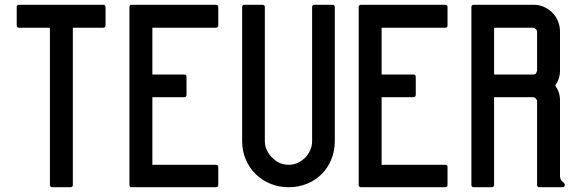

<svg xmlns="http://www.w3.org/2000/svg" viewBox="-20 -798 2435 804"><path d="M285 -682V-24Q285 -14 275 -14H199Q189 -14 189 -24V-682H60Q50 -682 50 -692V-768Q50 -778 60 -778H412Q422 -778 422 -768V-692Q422 -682 412 -682Z M618 -108H884Q894 -108 894 -99V-24Q894 -14 884 -14H532Q522 -14 522 -24V-768Q522 -778 532 -778H884Q894 -778 894 -768V-692Q894 -682 884 -682H618V-486H751Q761 -486 761 -476V-401Q761 -391 751 -391H618Z M1297 -778H1372Q1382 -778 1382 -768V-207Q1382 -166 1367.5 -130.5Q1353 -95 1327 -69Q1301 -43 1265.5 -28.5Q1230 -14 1189 -14Q1148 -14 1112.5 -28.5Q1077 -43 1050.5 -69Q1024 -95 1009 -130.5Q994 -166 994 -207V-768Q994 -778 1004 -778H1079Q1089 -778 1089 -768V-207Q1089 -187 1097.5 -169Q1106 -151 1120 -137V-138Q1148 -108 1189 -108Q1209 -108 1226.5 -116Q1244 -124 1257.5 -137.5Q1271 -151 1279 -169Q1287 -187 1287 -207V-768Q1287 -778 1297 -778Z M1578 -108H1844Q1854 -108 1854 -99V-24Q1854 -14 1844 -14H1492Q1482 -14 1482 -24V-768Q1482 -778 1492 -778H1844Q1854 -778 1854 -768V-692Q1854 -682 1844 -682H1578V-486H1711Q1721 -486 1721 -476V-401Q1721 -391 1711 -391H1578Z M1964 -14Q1954 -14 1954 -24V-768Q1954 -778 1964 -778H2215Q2238 -778 2258 -769Q2278 -760 2293 -745Q2308 -730 2316.5 -709.5Q2325 -689 2325 -666V-503Q2325 -468 2305 -440Q2325 -412 2325 -378V-61Q2325 -46 2335 -38Q2345 -30 2345 -24Q2345 -14 2335 -14H2239Q2229 -14 2229 -24V-378Q2226 -383 2223 -386Q2220 -389 2215 -391H2049V-24Q2049 -14 2039 -14ZM2049 -486H2215Q2217 -486 2220 -487.5Q2223 -489 2224 -490Q2225 -493 2227 -496.5Q2229 -500 2229 -503V-666Q2229 -671 2224.5 -675.5Q2220 -680 2215 -682H2049Z"/></svg>

Font: Kanalisirung
Style: Regular
Weight: 500
Designer: Peter Wiegel
Foundry: Peter Wiegel
Version: 1.000